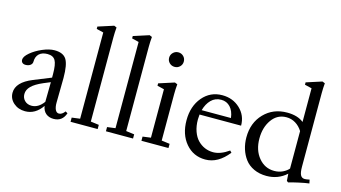

<svg xmlns="http://www.w3.org/2000/svg" viewBox="-83 -1024 2381 1339"><g transform="rotate(15 1107.5 -355.0)"><path d="M153.3 11.2Q103.5 11.2 69.8 -18.3Q36.1 -47.9 36.1 -91.3Q36.1 -167.5 150.9 -213.9L275.4 -264.2V-289.6Q275.4 -360.4 259.5 -387.7Q243.7 -415 202.6 -415Q164.1 -415 142.6 -394.8Q121.1 -374.5 121.1 -337.9Q121.1 -322.3 107.7 -312.3Q94.2 -302.2 73.2 -302.2Q58.1 -302.2 49.6 -309.8Q41 -317.4 41 -331.1Q41 -354 75.2 -383.1Q109.4 -412.1 157.7 -432.6Q206.1 -453.1 243.7 -453.1Q305.7 -453.1 329.3 -416.3Q353 -379.4 353 -282.2Q353 -251.5 350.6 -105Q350.1 -73.2 359.1 -53.7Q368.2 -34.2 385.7 -34.2Q407.7 -34.2 427.7 -61L443.4 -51.8Q422.4 11.2 358.9 11.2Q325.7 11.2 303.7 -6.8Q281.7 -24.9 275.9 -60.1Q227.1 11.2 153.3 11.2ZM118.2 -104Q118.2 -75.2 137.5 -56.4Q156.7 -37.6 187 -37.6Q235.8 -37.6 273.4 -88.9Q274.4 -135.7 275.4 -231.4L226.1 -210.9Q170.4 -187 144.3 -161.1Q118.2 -135.3 118.2 -104Z M479.5 0V-30.3L538.6 -38.1V-660.6L488.3 -672.9V-689.9L600.6 -726.1L619.1 -718.3Q615.7 -681.6 615.7 -646.5V-38.1L675.3 -30.3V0Z M734.9 0V-30.3L793.9 -38.1V-660.6L743.7 -672.9V-689.9L856 -726.1L874.5 -718.3Q871.1 -681.6 871.1 -646.5V-38.1L930.7 -30.3V0Z M1081.1 -557.6Q1058.6 -557.6 1043.2 -572.8Q1027.8 -587.9 1027.8 -609.9Q1027.8 -631.8 1043.5 -647.2Q1059.1 -662.6 1081.1 -662.6Q1103 -662.6 1118.4 -647.5Q1133.8 -632.3 1133.8 -609.9Q1133.8 -587.9 1118.4 -572.8Q1103 -557.6 1081.1 -557.6ZM991.2 0V-30.3L1049.8 -38.1V-387.7L1000 -399.9V-417L1111.8 -453.1L1130.9 -445.3Q1127.4 -407.7 1127.4 -373V-38.1L1186.5 -30.3V0Z M1454.1 11.2Q1367.7 11.2 1312.7 -53.5Q1257.8 -118.2 1257.8 -220.2Q1257.8 -321.8 1313.2 -387.5Q1368.7 -453.1 1455.1 -453.1Q1531.2 -453.1 1583.3 -404.1Q1635.3 -355 1635.3 -281.7H1335.4Q1333 -261.2 1333 -246.1Q1333 -198.2 1346.4 -160.4Q1359.9 -122.6 1382.6 -99.4Q1405.3 -76.2 1433.6 -64.2Q1461.9 -52.2 1494.1 -52.2Q1546.9 -52.2 1606.9 -94.7L1619.1 -82Q1545.9 11.2 1454.1 11.2ZM1456.1 -420.4Q1412.1 -420.4 1383.3 -391.1Q1354.5 -361.8 1341.8 -314.9H1553.2Q1547.4 -364.3 1521.5 -392.3Q1495.6 -420.4 1456.1 -420.4Z M2054.2 15.6 2043.5 7.8 2040 -43.5Q1979.5 11.2 1896 11.2Q1844.7 11.2 1804.4 -7.6Q1764.2 -26.4 1740.2 -58.3Q1716.3 -90.3 1704.1 -129.6Q1691.9 -168.9 1691.9 -212.9Q1691.9 -318.4 1757.1 -385.7Q1822.3 -453.1 1923.3 -453.1Q1999.5 -453.1 2042.5 -417.5V-660.6L1991.7 -672.9V-689.9L2104 -726.1L2123 -718.3Q2119.6 -681.6 2119.6 -646.5V-115.7Q2119.6 -73.2 2129.2 -55.2Q2138.7 -37.1 2160.2 -37.1Q2170.9 -37.1 2194.3 -42L2199.7 -15.6Q2172.9 -12.7 2123.5 -1.7Q2074.2 9.3 2054.2 15.6ZM1939.5 -36.6Q1972.7 -36.6 1999.8 -49.6Q2026.9 -62.5 2042.5 -81.1V-351.6Q2022 -384.3 1992.2 -402.3Q1962.4 -420.4 1926.8 -420.4Q1860.8 -420.4 1821.3 -365Q1781.7 -309.6 1781.7 -229Q1781.7 -145 1826.4 -90.8Q1871.1 -36.6 1939.5 -36.6Z"/></g></svg>

Font: Elstob 10pt
Style: Regular
Weight: 400
Designer: Peter S. Baker
Version: Version 1.015